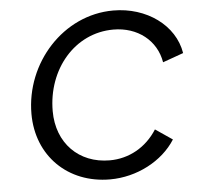

<svg xmlns="http://www.w3.org/2000/svg" viewBox="-54 -812 911 879"><g transform="rotate(-5 402.0 -372.5)"><path d="M417 12C540 12 659 -50 719 -145L641 -198C591 -119 511 -75 423 -75C281 -75 182 -175 182 -322C182 -514 313 -670 491 -670C602 -670 688 -603 705 -501L800 -535C779 -665 651 -757 498 -757C268 -757 84 -552 84 -318C84 -125 223 12 417 12Z"/></g></svg>

Font: Plus Jakarta Text
Style: Italic
Weight: 400
Italic angle: -12°
Designer: Gumpita Rahayu
Foundry: Tokotype Studio
Version: Version 1.000;hotconv 1.0.109;makeotfexe 2.5.65596